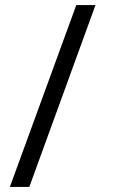

<svg xmlns="http://www.w3.org/2000/svg" viewBox="-20 -737 540 760"><path d="M282 -717H358L96 3H19Z"/></svg>

Font: Noto Sans Mono UI Cond
Style: Regular
Weight: 400
Width: 3
Monospace: yes
Designer: Monotype Design team
Foundry: Monotype Imaging Inc.
Version: Version 1.000